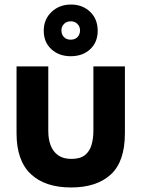

<svg xmlns="http://www.w3.org/2000/svg" viewBox="-20 -820 625 847"><path d="M294 7Q178 7 115.5 -52.5Q53 -112 53 -232V-527H193V-242Q193 -206 203.5 -178.5Q214 -151 236.5 -135Q259 -119 295 -119Q334 -119 355 -136Q376 -153 384 -181.5Q392 -210 392 -242V-527H531V-232Q531 -107 468.5 -50Q406 7 294 7ZM292 -572Q240 -572 206.5 -603Q173 -634 173 -684Q173 -735 207.5 -767.5Q242 -800 293 -800Q344 -800 377.5 -768Q411 -736 411 -684Q411 -634 378 -603Q345 -572 292 -572ZM292 -645Q311 -645 322 -656.5Q333 -668 333 -686Q333 -703 321.5 -714.5Q310 -726 292 -726Q274 -726 262.5 -714.5Q251 -703 251 -686Q251 -668 262 -656.5Q273 -645 292 -645Z"/></svg>

Font: Onest
Style: Bold
Weight: 700
Designer: Dmitri Voloshin, Andrey Kudryavtsev
Foundry: Dmitri Voloshin, Andrey Kudryavtsev
Version: Version 1.000;gftools[0.9.33]